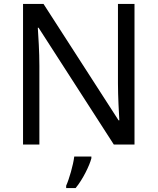

<svg xmlns="http://www.w3.org/2000/svg" viewBox="-20 -734 800 975"><path d="M663 0V-714H579V-311C579 -246 584 -155 586 -123H582L201 -714H97V0H180V-399C180 -472 175 -546 172 -593H176L558 0ZM444 70V61H357C352 104 331 176 316 209V221H364C400 178 435 106 444 70Z"/></svg>

Font: Noto Sans Hebrew Droid
Style: Bold
Weight: 700
Designer: Monotype Design Team
Foundry: Monotype Imaging Inc.
Version: Version 1.100